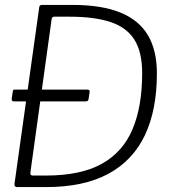

<svg xmlns="http://www.w3.org/2000/svg" viewBox="-20 -762 712 782"><path d="M341 -360Q340 -353 337 -351Q334 -349 326 -349H38Q31 -349 29 -352.5Q27 -356 28 -362L32 -389Q33 -394 34 -395.5Q35 -397 39 -397H337Q341 -397 343.5 -394.5Q346 -392 345 -387ZM49 0Q44 0 41 -3.5Q38 -7 39 -13L140 -734Q141 -739 144.5 -740.5Q148 -742 152 -742H274Q394 -742 470 -711Q546 -680 582.5 -618.5Q619 -557 619 -463Q619 -314 570 -211Q521 -108 421 -54Q321 0 167 0H49ZM167 -47Q308 -47 394 -94.5Q480 -142 519.5 -235Q559 -328 559 -464Q559 -551 527 -601Q495 -651 429.5 -672.5Q364 -694 264 -694H201Q191 -694 190 -682L104 -61Q103 -53 105.5 -50Q108 -47 114 -47Z"/></svg>

Font: Libre Franklin Thin ExtraLight
Style: Italic
Weight: 250
Italic angle: -8°
Version: Version 3.000